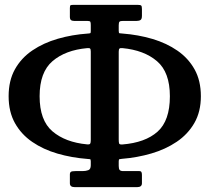

<svg xmlns="http://www.w3.org/2000/svg" viewBox="-20 -771 862 790"><path d="M353.5 -643V-668Q353.5 -677.5 351.8 -681.2Q350 -685 338.5 -685H284.5Q267.5 -685 267.5 -700V-738Q267.5 -748 270.5 -749.5Q273.5 -751 282.5 -751H546Q557.5 -751 560.8 -748.2Q564 -745.5 564 -734V-706Q564 -692.5 558.2 -688.8Q552.5 -685 543 -685H487.5Q475.5 -685 472 -682Q468.5 -679 468.5 -667V-644Q468.5 -634.5 471.8 -634.2Q475 -634 484 -633Q549 -628 607.2 -610.8Q665.5 -593.5 710.2 -562.5Q755 -531.5 780.8 -485.2Q806.5 -439 806.5 -375Q806.5 -311.5 779.8 -265Q753 -218.5 707 -187.5Q661 -156.5 602.8 -139.5Q544.5 -122.5 482 -117.5Q474.5 -116.5 471.5 -116Q468.5 -115.5 468.5 -107V-88Q468.5 -76 472.5 -71.5Q476.5 -67 487.5 -67H553Q560 -67 562 -62.8Q564 -58.5 564 -51V-17Q564 -1 544 -1H287.5Q267.5 -1 267.5 -17V-53Q267.5 -61 271.8 -64Q276 -67 290.5 -67H319.5Q333 -67 343.2 -70.8Q353.5 -74.5 353.5 -91V-107Q353.5 -115.5 350.5 -116Q347.5 -116.5 340 -117Q275 -122 216.5 -139Q158 -156 112.8 -187Q67.5 -218 41.5 -264.5Q15.5 -311 15.5 -375Q15.5 -439.5 41.5 -486Q67.5 -532.5 113.2 -563.5Q159 -594.5 217.8 -611.5Q276.5 -628.5 342 -633Q349.5 -633.5 351.5 -634.5Q353.5 -635.5 353.5 -643ZM483 -176.5Q577.5 -184 628.2 -229.2Q679 -274.5 679 -375Q679 -474 626 -519.2Q573 -564.5 484 -573Q475 -574 471.8 -571.2Q468.5 -568.5 468.5 -558.5V-196.5Q468.5 -185 470.2 -180.5Q472 -176 483 -176.5ZM353.5 -194.5V-558.5Q353.5 -568 350.8 -571Q348 -574 339 -573Q249.5 -565 196.2 -519.5Q143 -474 143 -375Q143 -275.5 196 -230.5Q249 -185.5 338 -177Q348.5 -176 351 -179.8Q353.5 -183.5 353.5 -194.5Z"/></svg>

Font: Besley* Narrow Medium
Style: Regular
Weight: 500
Width: 4
Designer: Owen Earl
Foundry: indestructible type*
Version: Version 3.000; ttfautohint (v1.8.3)